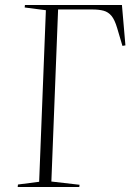

<svg xmlns="http://www.w3.org/2000/svg" viewBox="-20 -750 547 770"><path d="M51 0 52 -10 137 -21 164 -709 79 -720 80 -730H469L483 -568L471 -566L450 -637Q440 -671 427 -686.5Q414 -702 395.5 -707Q377 -712 350 -712H213L186 -22L299 -9L298 0Z"/></svg>

Font: Display Extralight
Style: Italic
Weight: 200
Italic angle: -2°
Designer: Latin by Veronika Burian and Jose Scaglione. Greek by Irene Vlachou. Cyrillic by Vera Evstafieva
Foundry: TypeTogether
Version: Version 3.002